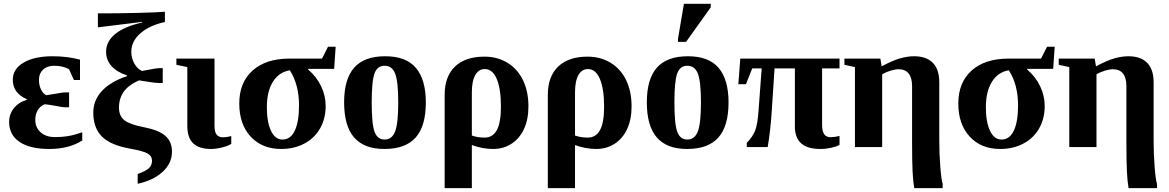

<svg xmlns="http://www.w3.org/2000/svg" viewBox="-20 -763 6065 996"><path d="M406.7 -34.2Q337.4 9.8 235.8 9.8Q135.3 9.8 81.3 -26.9Q27.3 -63.5 27.3 -130.9Q27.3 -170.4 51.8 -201.4Q76.2 -232.4 119.1 -245.1V-248.5Q46.4 -279.8 46.4 -349.1Q46.4 -405.3 102.3 -438.2Q158.2 -471.2 253.9 -471.2Q328.6 -471.2 395 -453.6V-348.1H363.3L337.9 -404.3Q305.2 -421.9 261.2 -421.9Q224.6 -421.9 203.4 -401.9Q182.1 -381.8 182.1 -349.1Q182.1 -320.8 192.4 -299.6Q202.6 -278.3 219.7 -269L272 -277.3Q307.6 -283.7 313.5 -283.7H338.4V-206.5H313.5Q306.6 -206.5 270.5 -213.4Q228 -221.2 211.4 -222.2Q187.5 -211.9 175.3 -190.7Q163.1 -169.4 163.1 -140.6Q163.1 -101.6 190.7 -76.7Q218.3 -51.8 265.1 -51.8Q330.1 -51.8 378.4 -67.9L406.7 -76.7Z M716.8 -649.4 487.8 -621.1V-693.8H533.7Q608.4 -693.8 702.1 -696.3Q795.9 -698.7 835.4 -702.1V-648.9Q756.3 -631.8 708.7 -590.6Q661.1 -549.3 661.1 -494.1Q661.1 -460.4 677.7 -431.9Q694.3 -403.3 717.3 -395L740.7 -399.4Q793.9 -409.7 804.7 -409.7H824.2V-332.5H804.2Q789.6 -332.5 758.1 -337.2Q726.6 -341.8 701.2 -346.2Q647 -322.3 622.1 -287.4Q597.2 -252.4 597.2 -205.1Q597.2 -160.2 626.5 -138.4Q655.8 -116.7 725.1 -103.5Q802.7 -88.4 837.4 -58.6Q872.1 -28.8 872.1 23.9Q872.1 84 823.5 128.4Q774.9 172.9 694.3 190.4V139.6Q735.4 125 752 109.9Q768.6 94.7 768.6 70.8Q768.6 46.4 745.4 33.2Q722.2 20 656.2 8.3Q553.2 -9.8 508.5 -54.9Q463.9 -100.1 463.9 -178.7Q463.9 -242.7 508.5 -291Q553.2 -339.4 639.2 -368.2V-371.6Q585 -389.6 557.6 -421.1Q530.3 -452.6 530.3 -494.6Q530.3 -547.9 577.6 -586.7Q625 -625.5 716.8 -646Z M1074.7 9.8Q1013.7 9.8 982.7 -19Q951.7 -47.9 951.7 -110.8V-415L895 -426.8V-459H1092.8V-110.4Q1092.8 -77.1 1104.2 -64Q1115.7 -50.8 1136.2 -50.8Q1156.2 -50.8 1179.7 -57.1V-17.1Q1164.1 -5.9 1131.8 2Q1099.6 9.8 1074.7 9.8Z M1531.2 -215.8Q1531.2 -324.2 1483.4 -398.4Q1427.2 -389.2 1395.8 -338.9Q1364.3 -288.6 1364.3 -206.5Q1364.3 -129.9 1385.7 -84.5Q1407.2 -39.1 1445.8 -39.1Q1487.3 -39.1 1509.3 -85.4Q1531.2 -131.8 1531.2 -215.8ZM1578.1 -405.8V-402.8Q1622.6 -364.7 1646 -315.2Q1669.4 -265.6 1669.4 -213.9Q1669.4 -147.5 1640.4 -96.7Q1611.3 -45.9 1558.6 -18.1Q1505.9 9.8 1438.5 9.8Q1339.8 9.8 1280.5 -54.2Q1221.2 -118.2 1221.2 -226.1Q1221.2 -335 1290.3 -397Q1359.4 -459 1481.4 -459H1650.4L1681.6 -520.5H1721.2L1713.4 -405.8Z M2189 -231.9Q2189 -108.4 2136 -49.3Q2083 9.8 1974.1 9.8Q1868.7 9.8 1816.9 -50Q1765.1 -109.9 1765.1 -231.9Q1765.1 -353.5 1817.6 -412.4Q1870.1 -471.2 1978 -471.2Q2086.9 -471.2 2137.9 -410.4Q2189 -349.6 2189 -231.9ZM2045.9 -231.9Q2045.9 -339.4 2030 -380.6Q2014.2 -421.9 1975.1 -421.9Q1937.5 -421.9 1922.9 -382.3Q1908.2 -342.8 1908.2 -231.9Q1908.2 -119.1 1923.1 -79.1Q1938 -39.1 1975.1 -39.1Q2013.7 -39.1 2029.8 -81.3Q2045.9 -123.5 2045.9 -231.9Z M2286.6 -270.5Q2286.6 -366.2 2340.3 -417.7Q2394 -469.2 2493.2 -469.2Q2559.6 -469.2 2611.8 -437.7Q2664.1 -406.2 2692.6 -347.9Q2721.2 -289.6 2721.2 -210.9Q2721.2 -143.1 2698 -93.5Q2674.8 -43.9 2633.1 -17.1Q2591.3 9.8 2538.6 9.8Q2481.9 9.8 2427.7 -10.7V212.9H2286.6ZM2493.7 -49.3Q2536.6 -49.3 2557.6 -88.6Q2578.6 -127.9 2578.6 -209.5Q2578.6 -301.8 2556.9 -353.3Q2535.2 -404.8 2494.6 -404.8Q2463.4 -404.8 2445.6 -373.8Q2427.7 -342.8 2427.7 -283.2V-60.1Q2456.1 -49.3 2493.7 -49.3Z M2821.8 -270.5Q2821.8 -366.2 2875.5 -417.7Q2929.2 -469.2 3028.3 -469.2Q3094.7 -469.2 3147 -437.7Q3199.2 -406.2 3227.8 -347.9Q3256.3 -289.6 3256.3 -210.9Q3256.3 -143.1 3233.2 -93.5Q3210 -43.9 3168.2 -17.1Q3126.5 9.8 3073.7 9.8Q3017.1 9.8 2962.9 -10.7V212.9H2821.8ZM3028.8 -49.3Q3071.8 -49.3 3092.8 -88.6Q3113.8 -127.9 3113.8 -209.5Q3113.8 -301.8 3092 -353.3Q3070.3 -404.8 3029.8 -404.8Q2998.5 -404.8 2980.7 -373.8Q2962.9 -342.8 2962.9 -283.2V-60.1Q2991.2 -49.3 3028.8 -49.3Z M3759.3 -231.9Q3759.3 -108.4 3706.3 -49.3Q3653.3 9.8 3544.4 9.8Q3439 9.8 3387.2 -50Q3335.4 -109.9 3335.4 -231.9Q3335.4 -353.5 3387.9 -412.4Q3440.4 -471.2 3548.3 -471.2Q3657.2 -471.2 3708.3 -410.4Q3759.3 -349.6 3759.3 -231.9ZM3616.2 -231.9Q3616.2 -339.4 3600.3 -380.6Q3584.5 -421.9 3545.4 -421.9Q3507.8 -421.9 3493.2 -382.3Q3478.5 -342.8 3478.5 -231.9Q3478.5 -119.1 3493.4 -79.1Q3508.3 -39.1 3545.4 -39.1Q3584 -39.1 3600.1 -81.3Q3616.2 -123.5 3616.2 -231.9ZM3497.1 -545.9V-562L3527.8 -743.2H3667V-725.1L3539.1 -545.9Z M4287.6 -51.3Q4308.6 -51.3 4335 -57.6V-11.2Q4319.3 -2.4 4291.5 3.7Q4263.7 9.8 4234.9 9.8Q4103.5 9.8 4103.5 -106V-408.2H3998L3983.4 -187Q3977.5 -89.8 3962.4 0H3854V-22Q3886.7 -55.7 3898.4 -88.6Q3910.2 -121.6 3915 -189.9L3931.2 -408.2H3882.3L3849.6 -326.2H3810.1L3820.3 -459H4335V-408.2H4244.6V-114.7Q4244.6 -51.3 4287.6 -51.3Z M4852.5 -34.2Q4852.5 33.2 4857.7 100.8Q4862.8 168.5 4870.1 190.9V212.9H4722.7Q4716.8 180.2 4714.1 128.7Q4711.4 77.1 4711.4 -28.3V-316.9Q4711.4 -358.9 4693.8 -381.3Q4676.3 -403.8 4642.1 -403.8Q4624.5 -403.8 4600.1 -396.5Q4575.7 -389.2 4556.2 -377.4V0H4415V-415L4360.4 -426.8V-459H4546.9L4553.7 -418.9Q4610.4 -449.2 4648.9 -460.2Q4687.5 -471.2 4722.2 -471.2Q4785.2 -471.2 4818.8 -437.3Q4852.5 -403.3 4852.5 -335.9Z M5261.2 -215.8Q5261.2 -324.2 5213.4 -398.4Q5157.2 -389.2 5125.7 -338.9Q5094.2 -288.6 5094.2 -206.5Q5094.2 -129.9 5115.7 -84.5Q5137.2 -39.1 5175.8 -39.1Q5217.3 -39.1 5239.3 -85.4Q5261.2 -131.8 5261.2 -215.8ZM5308.1 -405.8V-402.8Q5352.5 -364.7 5376 -315.2Q5399.4 -265.6 5399.4 -213.9Q5399.4 -147.5 5370.4 -96.7Q5341.3 -45.9 5288.6 -18.1Q5235.8 9.8 5168.5 9.8Q5069.8 9.8 5010.5 -54.2Q4951.2 -118.2 4951.2 -226.1Q4951.2 -335 5020.3 -397Q5089.4 -459 5211.4 -459H5380.4L5411.6 -520.5H5451.2L5443.4 -405.8Z M5964.4 -34.2Q5964.4 33.2 5969.5 100.8Q5974.6 168.5 5981.9 190.9V212.9H5834.5Q5828.6 180.2 5825.9 128.7Q5823.2 77.1 5823.2 -28.3V-316.9Q5823.2 -358.9 5805.7 -381.3Q5788.1 -403.8 5753.9 -403.8Q5736.3 -403.8 5711.9 -396.5Q5687.5 -389.2 5668 -377.4V0H5526.9V-415L5472.2 -426.8V-459H5658.7L5665.5 -418.9Q5722.2 -449.2 5760.7 -460.2Q5799.3 -471.2 5834 -471.2Q5897 -471.2 5930.7 -437.3Q5964.4 -403.3 5964.4 -335.9Z"/></svg>

Font: Tinos
Style: Bold
Weight: 700
Designer: Steve Matteson
Foundry: Monotype Imaging Inc.
Version: Version 1.23